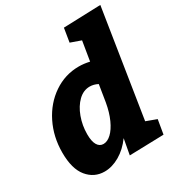

<svg xmlns="http://www.w3.org/2000/svg" viewBox="-186 -905 971 1043"><g transform="rotate(-30 299.0 -384.0)"><path d="M598 -782 493 -113 558 -89 543 0 328 6 346 -92Q309 -41 261.5 -13.5Q214 14 167 14Q102 14 60 -37Q18 -88 18 -190Q18 -289 59 -371.5Q100 -454 171.5 -502.5Q243 -551 329 -551Q361 -551 396 -543L416 -665L351 -688L365 -774ZM359 -308 376 -414Q351 -427 326 -427Q286 -427 254 -396Q222 -365 203.5 -314.5Q185 -264 185 -209Q185 -164 198.5 -141.5Q212 -119 236 -119Q261 -119 285.5 -142Q310 -165 329.5 -208Q349 -251 359 -308Z"/></g></svg>

Font: Bitter Pro ExtraBold
Style: Italic
Weight: 800
Italic angle: -9°
Designer: Sol Matas, and Bitter project Authors
Foundry: Sol Matas
Version: Version 1.010